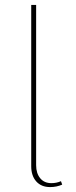

<svg xmlns="http://www.w3.org/2000/svg" viewBox="-20 -759 309 781"><path d="M184 2Q148 2 127.5 -21Q107 -44 107 -83V-739H127V-87Q127 -54 143.5 -34Q160 -14 189 -14Q210 -14 228 -22L233 -8Q210 2 184 2Z"/></svg>

Font: Cantarell Thin
Style: Regular
Weight: 100
Designer: Dave Crossland, Nikolaus Waxweiler, Florian Fecher, Jacques Le Bailly, Eben Sorkin, Alexei Vanyashin, Alexios Zavras, Em
Version: Version 0.303